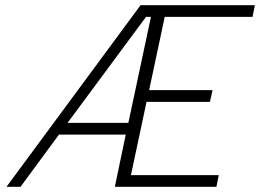

<svg xmlns="http://www.w3.org/2000/svg" viewBox="-20 -719 1001 739"><path d="M521 -699H961L952 -654H614L554 -372H798L788 -327H544L484 -45H822L813 0H422L464 -201H207L59 0H5ZM474 -246 561 -654H542L240 -246Z"/></svg>

Font: Prompt ExtraLight
Style: Italic
Weight: 275
Italic angle: -12°
Designer: Katatrad Team
Foundry: CadsonDemak
Version: Version 1.000